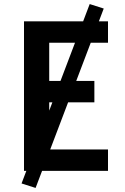

<svg xmlns="http://www.w3.org/2000/svg" viewBox="-20 -840 616 944"><path d="M98 0H511V-105H222V-337H444V-442H222V-630H511V-735H98ZM155 84 490 -798 421 -820 86 62Z"/></svg>

Font: Iosevka Sparkle
Style: Bold
Weight: 700
Designer: Belleve Invis
Foundry: Belleve Invis
Version: Version 4.5.0; ttfautohint (v1.8.3)